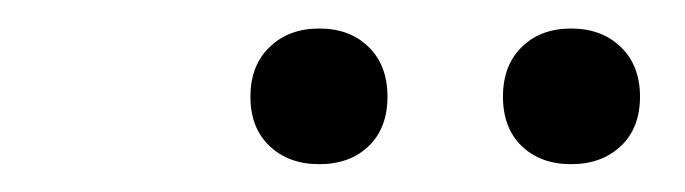

<svg xmlns="http://www.w3.org/2000/svg" viewBox="-20 -780 492 138"><path d="M390.5 -662Q368.5 -662 355 -675Q341.5 -688 341.5 -710.5Q341.5 -733 355 -746.2Q368.5 -759.5 390.5 -759.5Q412.5 -759.5 426.2 -746.2Q440 -733 440 -710.5Q440 -688 426.2 -675Q412.5 -662 390.5 -662ZM209.5 -662Q187.5 -662 173.8 -675Q160 -688 160 -710.5Q160 -733 173.8 -746.2Q187.5 -759.5 209.5 -759.5Q231.5 -759.5 245 -746.2Q258.5 -733 258.5 -710.5Q258.5 -688 245 -675Q231.5 -662 209.5 -662Z"/></svg>

Font: Encode Sans Condensed Condensed
Style: Regular
Weight: 400
Width: 3
Designer: Multiple Designers
Foundry: Impallari Type
Version: Version 3.000; ttfautohint (v1.8.3) -l 8 -r 50 -G 200 -x 14 